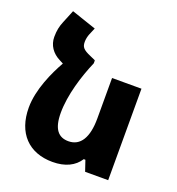

<svg xmlns="http://www.w3.org/2000/svg" viewBox="-138 -872 918 994"><g transform="rotate(20 321.0 -375.0)"><path d="M409 -59H418L438 0H565V-504H403V-281C403 -176 368 -119 302 -119C248 -119 215 -153 215 -244C215 -342 251 -458 288 -543V-560L273 -553L287 -560L260 -572C215 -591 206 -604 206 -632C206 -647 210 -664 215 -676L231 -714L95 -760L66 -689C55 -663 49 -637 49 -602C49 -557 74 -519 119 -497L138 -487C101 -422 50 -313 50 -213C50 -73 130 10 261 10C331 10 381 -15 409 -59Z"/></g></svg>

Font: Noto Sans Armenian Extra
Style: Regular
Weight: 800
Designer: Monotype Design Team
Foundry: Monotype Imaging Inc.
Version: Version 1.901